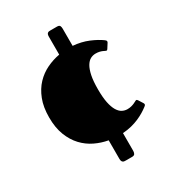

<svg xmlns="http://www.w3.org/2000/svg" viewBox="-180 -723 862 950"><g transform="rotate(-30 251.5 -248.0)"><path d="M35.2 -250Q35.2 -308.6 52 -351.8Q68.8 -395 96.7 -424.3Q124.5 -453.6 160.2 -470.7Q195.8 -487.8 233.9 -494.6V-597.2Q233.9 -605.5 235.8 -610.1Q237.8 -614.7 241 -616.9Q244.1 -619.1 248.3 -619.6Q252.4 -620.1 256.8 -620.1H293.5Q306.2 -620.1 309.6 -613.8Q313 -607.4 313 -597.2V-499Q360.8 -495.1 399.9 -478.8Q439 -462.4 464.4 -443.8Q466.8 -441.9 469.7 -439.2Q472.7 -436.5 472.7 -432.6Q472.7 -428.7 470.2 -425.3L454.1 -399.9Q451.7 -396 450.2 -395.3Q448.7 -394.5 447.3 -394.5Q444.8 -394.5 440.4 -396.7Q436 -398.9 429.4 -401.9Q422.9 -404.8 413.6 -407Q404.3 -409.2 392.1 -409.2Q376.5 -409.2 362.5 -401.9Q348.6 -394.5 337.6 -376.2Q326.7 -357.9 320.3 -327.1Q314 -296.4 314 -250Q314 -203.6 320.3 -173.1Q326.7 -142.6 337.6 -124.5Q348.6 -106.4 362.5 -99.1Q376.5 -91.8 392.1 -91.8Q404.3 -91.8 414.6 -94.5Q424.8 -97.2 432.1 -100.6Q439.5 -104 444.3 -106.7Q449.2 -109.4 451.2 -109.4Q453.1 -109.4 454.8 -108.4Q456.5 -107.4 459 -103.5L475.1 -78.1Q477.5 -74.2 477.5 -70.8Q477.5 -66.9 474.6 -64.2Q471.7 -61.5 469.2 -59.6Q456.5 -49.8 440.7 -40.3Q424.8 -30.8 405.8 -22.5Q386.7 -14.2 363.5 -8.3Q340.3 -2.4 313 -0.5V101.1Q313 109.4 309.3 116.7Q305.7 124 293 124H257.8Q253.4 124 249 123.5Q244.6 123 241.5 120.8Q238.3 118.7 236.1 114Q233.9 109.4 233.9 101.1V-4.9Q195.8 -11.7 160.2 -28.8Q124.5 -45.9 96.7 -75.4Q68.8 -105 52 -148.2Q35.2 -191.4 35.2 -250Z"/></g></svg>

Font: Fascinate Cyrillic
Style: Regular
Weight: 900
Designer: Denis Ignatov
Foundry: Astigmatic (AOETI)
Version: Version 1.00 November 30, 2018, initial release